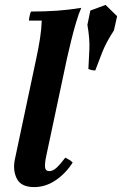

<svg xmlns="http://www.w3.org/2000/svg" viewBox="-20 -747 497 782"><path d="M348 -704 410 -727 457 -681 444 -623Q412 -574 397 -535.5Q382 -497 368 -460Q354 -460 340 -466Q342 -505 344 -546.5Q346 -588 336 -646ZM119 15Q66 15 48.5 -19.5Q31 -54 41 -100L128 -510Q137 -552 143 -590.5Q149 -629 150 -663H98Q98 -670 100.5 -681.5Q103 -693 106 -700Q164 -700 213 -703.5Q262 -707 311 -715Q301 -693 290 -656Q279 -619 269.5 -580Q260 -541 253 -510L168 -110Q162 -82 163.5 -66Q165 -50 181 -50Q195 -50 210 -63.5Q225 -77 246 -105Q254 -101 261.5 -96.5Q269 -92 276 -85Q248 -41 207 -13Q166 15 119 15Z"/></svg>

Font: Poltawski Nowy
Style: Bold Italic
Weight: 700
Italic angle: -12°
Designer: Adam Pótawski, Mateusz Machalski, Borys Kosmynka, Ania Wieluska
Foundry: Capitalics.wtf
Version: Version 1.001;gftools[0.9.25]